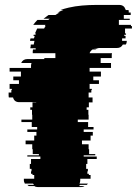

<svg xmlns="http://www.w3.org/2000/svg" viewBox="-20 -760 556 780"><path d="M516 -644H488V-624H492V-619H485V-614H490V-604H476V-594H495V-592Q495 -588 494 -585Q493 -582 491 -579H479Q472 -565 455 -565H374Q365 -565 361 -564H382Q375 -563 367 -559H356Q347 -553 344 -544H435Q434 -541 434 -538Q434 -535 434 -532V-524H389V-504H431V-484H344V-469H390V-449H359V-434H382V-419H344V-399H353V-394H351V-384H340V-364H356V-344H341V-324H332V-314H339V-294H340V-274H296V-264H338V-244H360V-234H320V-224H357V-209H348V-189H313V-174H340V-154H342V-134H367V-129H320V-124H373V-114H335V-94H330V-74H337V-64H335V-54H341V-49H348V-34H306V-27Q306 -20 303 -14H337Q336 -12 333 -9H306Q302 -5 300 -4H323Q318 0 309 0H134Q125 0 120 -4H97Q95 -5 91 -9H118Q117 -11 116 -12Q115 -13 114 -14H81Q80 -17 78.5 -20Q77 -23 77 -27V-34H119V-49H112V-54H106V-64H108V-74H101V-94H106V-114H144V-124H91V-129H138V-134H113V-154H111V-174H84V-189H119V-209H128V-224H91V-234H131V-244H109V-264H67V-274H111V-294H110V-314H103V-324H112V-344H127V-345H58Q38 -345 33 -364H16Q15 -367 15 -372V-384H26V-394H28V-399H19V-419H57V-434H34V-449H65V-469H19V-484H106V-493Q106 -498 108 -504H66Q73 -520 91 -520H160V-524H205V-544H113Q113 -548 113 -551.5Q113 -555 114 -559H125V-564H103Q104 -568 104.5 -571.5Q105 -575 105 -579H117L120 -594H102Q102 -598 104 -604H118L121 -614H116Q116 -616 116.5 -617Q117 -618 117 -619H124Q126 -623 126 -624H122L131 -644H159L165 -654H162L165 -659H115Q123 -670 132 -679H176L182 -684H157Q162 -688 167 -691.5Q172 -695 177 -699H205Q209 -702 213.5 -704.5Q218 -707 222 -709H214Q225 -715 237 -719H225Q233 -722 241.5 -724.5Q250 -727 259 -729Q285 -735 313.5 -737.5Q342 -740 372 -740H465Q479 -740 487 -729H486Q490 -723 491 -719H502Q503 -717 503 -713V-709H511V-699H483V-684H507V-679H463V-659H512V-654H516Z"/></svg>

Font: Rubik Glitch
Style: Regular
Weight: 400
Designer: Hubert and Fischer, NaN
Foundry: Hubert and Fischer, NaN
Version: Version 2.200